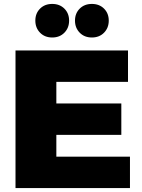

<svg xmlns="http://www.w3.org/2000/svg" viewBox="-20 -958 723 978"><path d="M59 0V-701H632V-541H267V-431H598V-271H267V-160H642V0ZM184 -791.5Q160 -816 160 -853Q160 -890 184 -914Q208 -938 246 -938Q284 -938 308 -914Q332 -890 332 -853Q332 -816 308 -791.5Q284 -767 246 -767Q208 -767 184 -791.5ZM386 -791.5Q362 -816 362 -853Q362 -890 386 -914Q410 -938 448 -938Q486 -938 510 -914Q534 -890 534 -853Q534 -816 510 -791.5Q486 -767 448 -767Q410 -767 386 -791.5Z"/></svg>

Font: Trueno
Style: ExBd
Weight: 800
Designer: Julieta Ulanovsky
Foundry: Julieta Ulanovsky
Version: Version 3.001b